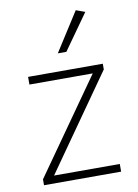

<svg xmlns="http://www.w3.org/2000/svg" viewBox="-85 -807 620 863"><g transform="rotate(-10 225.0 -375.0)"><path d="M45 0V-27L348 -457H59V-492H400V-466L97 -35H397V0ZM209 -573 322 -750 363 -735 248 -573Z"/></g></svg>

Font: Livvic ExtraLight
Style: Regular
Weight: 275
Designer: Jacques Le Bailly, Baron von Fonthausen
Version: Version 1.001; ttfautohint (v1.8.2)